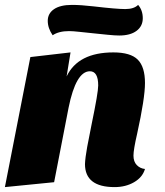

<svg xmlns="http://www.w3.org/2000/svg" viewBox="-28 -744 675 784"><path d="M254 -617Q212 -617 187 -600Q167 -629 167 -659Q167 -689 192.5 -706.5Q218 -724 266 -724Q302 -724 354 -718Q448 -707 483.5 -707Q519 -707 536 -724Q555 -702 555 -669.5Q555 -637 529.5 -618Q504 -599 459 -599Q441 -599 412 -602L353 -608Q323 -611 296 -614Q269 -617 254 -617ZM440 20Q319 20 319 -74Q320 -100 328 -144L346 -236Q373 -366 373 -395Q373 -453 339 -453Q282 -453 252 -304L193 0L-8 20L96 -511L260 -530L244 -432Q291 -530 435 -530Q505 -530 534.5 -500.5Q564 -471 564 -405Q564 -343 532 -198Q517 -133 517 -108.5Q517 -84 530.5 -70Q544 -56 564 -54Q554 -20 519.5 0Q485 20 440 20Z"/></svg>

Font: Sansita One
Style: Regular
Weight: 400
Designer: Pablo Cosgaya
Foundry: Omnibus-Type
Version: Version 1.001